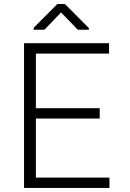

<svg xmlns="http://www.w3.org/2000/svg" viewBox="-20 -923 640 943"><path d="M469.7 -340.8H156.2V-50.8H517.6V0H98.1V-710.9H515.6V-659.7H156.2V-391.6H469.7ZM416.5 -785.2V-776.9H362.3L279.8 -861.8L198.2 -776.9H145.5V-786.6L261.7 -903.3H298.8Z"/></svg>

Font: Roboto Mono Light
Style: Regular
Weight: 300
Designer: Google
Version: Version 2.000985; 2015; ttfautohint (v1.3)